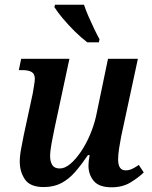

<svg xmlns="http://www.w3.org/2000/svg" viewBox="-20 -786 645 816"><path d="M454 10Q401 10 378.5 -17Q356 -44 356 -82Q356 -100 361 -127H354Q326 -86 299.5 -55.5Q273 -25 241 -8Q209 9 166 9Q108 9 86 -23.5Q64 -56 64 -99Q64 -124 70 -155Q76 -186 81 -212L119 -388Q122 -407 125 -424.5Q128 -442 128 -451Q128 -472 114.5 -480Q101 -488 74 -488H60L70 -536H275L211 -237Q205 -209 199 -176Q193 -143 193 -122Q193 -100 202 -85Q211 -70 234 -70Q256 -70 279 -89.5Q302 -109 324 -141.5Q346 -174 362.5 -213Q379 -252 388 -291L439 -536H566L495 -206Q491 -186 486.5 -157.5Q482 -129 482 -108Q482 -62 514 -62Q528 -62 541 -68Q554 -74 570 -85L591 -53Q568 -31 534.5 -10.5Q501 10 454 10ZM351 -606Q326 -625 298.5 -652Q271 -679 247.5 -707Q224 -735 211 -756L214 -766H337Q344 -744 356 -716.5Q368 -689 380.5 -663Q393 -637 403 -619L400 -606Z"/></svg>

Font: Noto Serif SemiCondensed SemiBold
Style: Italic
Weight: 600
Width: 4
Italic angle: -12°
Designer: Monotype Design Team
Foundry: Monotype Imaging Inc.
Version: Version 2.014; ttfautohint (v1.8.4.7-5d5b)